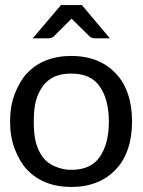

<svg xmlns="http://www.w3.org/2000/svg" viewBox="-20 -736 566 762"><path d="M364 -496Q407 -479 440 -444Q471 -412 488 -362Q504 -315 504 -254Q504 -193 488 -146Q471 -96 440 -64Q407 -29 364 -12Q319 6 263 6Q207 6 162 -12Q119 -29 86 -64Q58 -94 38 -146Q20 -194 20 -254Q20 -314 38 -362Q58 -414 86 -444Q119 -479 162 -496Q207 -514 263 -514Q319 -514 364 -496ZM375 -112Q412 -164 412 -253Q412 -342 375 -394Q340 -444 263 -444Q224 -444 197 -432Q169 -420 150 -394Q131 -368 122 -334Q114 -302 114 -252Q114 -204 122 -172Q131 -138 150 -112Q167 -89 197 -76Q229 -62 263 -62Q340 -62 375 -112ZM357 -584Q346 -584 337 -590L264 -662L192 -590L184 -586Q180 -584 172 -584H110L222 -716H305L416 -584Z"/></svg>

Font: Aleo
Style: Regular
Weight: 400
Designer: Alessio Laiso
Version: Version 1.1